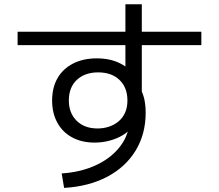

<svg xmlns="http://www.w3.org/2000/svg" viewBox="-20 -839 1040 912"><path d="M273 -15.2Q366.4 -21.2 439.1 -55.9Q511.8 -90.5 553.5 -147.4Q595.3 -204.2 595.3 -274.7V-297.7L633.1 -282.8Q625.8 -256.5 607.3 -234.3Q588.8 -212.2 561.5 -196Q534.1 -179.8 500.2 -170.8Q466.3 -161.7 429.6 -161.7Q367.9 -161.7 322.5 -186.5Q277.1 -211.2 252.4 -256.3Q227.6 -301.4 227.6 -361.3Q227.6 -423.7 253.5 -468.2Q279.4 -512.8 327.3 -537.3Q375.2 -561.8 439.6 -561.8Q504 -561.8 551.8 -537.4Q599.7 -513 629.9 -467L575.7 -447.2V-818.7H653.6V-375.3L646.5 -418.4Q660.8 -391.8 666.3 -364.2Q671.9 -336.5 671.9 -303.5Q671.9 -202 624.2 -123.7Q576.5 -45.4 489.3 0.6Q402.2 46.6 284.5 53.6ZM443.2 -228.8Q471.4 -228.8 496.8 -237Q522.3 -245.3 542.3 -261.7Q562.3 -278.1 573.8 -303.2Q585.3 -328.4 585.3 -361.8Q585.3 -423 547.8 -459.1Q510.3 -495.2 446.3 -495.2Q383.3 -495.2 345.1 -459.7Q307 -424.1 307 -361.8Q307 -302 344.1 -265.4Q381.1 -228.8 443.2 -228.8ZM63.6 -624.5V-688.3H936.4V-624.5Z"/></svg>

Font: M PLUS 1 Thin
Style: Regular
Weight: 100
Designer: Coji Morishita
Foundry: UNDERFOREST DESIGN
Version: Version 1.001